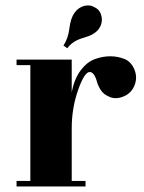

<svg xmlns="http://www.w3.org/2000/svg" viewBox="-20 -676 523 696"><path d="M210 -511Q227 -536 231.5 -573Q236 -610 250 -629.5Q264 -649 285 -654.5Q306 -660 322 -650Q343 -641 348 -616.5Q353 -592 338 -571Q323 -550 283 -539Q243 -528 224 -501ZM290 0H40V-20H90V-440H40V-460H240V-341Q249 -390 272.5 -421Q296 -452 324.5 -462Q353 -472 379.5 -472Q406 -472 430.5 -462.5Q455 -453 467 -424.5Q479 -396 468 -367.5Q457 -339 429.5 -327Q402 -315 379 -324Q356 -333 346 -348.5Q336 -364 332 -378Q322 -415 305 -415Q286 -415 263 -349.5Q240 -284 240 -211V-20H290Z"/></svg>

Font: Rozha One
Style: Regular
Weight: 400
Designer: Tim Donaldson, Indian Type Foundry
Foundry: Indian Type Foundry
Version: Version 1.300;PS 1.0;hotconv 1.0.78;makeotf.lib2.5.61930; tt